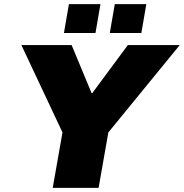

<svg xmlns="http://www.w3.org/2000/svg" viewBox="-20 -905 886 925"><path d="M234 0 281 -267 83 -688H325L421 -457H425L596 -688H846L502 -267L455 0ZM288 -746 312 -885H464L440 -746ZM509 -746 533 -885H685L661 -746Z"/></svg>

Font: Archivo SemiBold Black
Style: Italic
Weight: 900
Italic angle: -10°
Version: Version 2.001